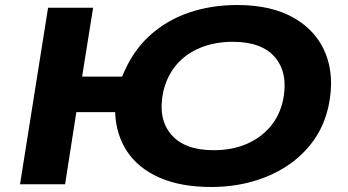

<svg xmlns="http://www.w3.org/2000/svg" viewBox="-20 -736 1391 767"><path d="M824 11Q702 11 617 -26.5Q532 -64 487.5 -131.5Q443 -199 440 -288H285L240 0H60L172 -705H352L308 -430H468Q507 -528 575 -591Q643 -654 733 -685Q823 -716 928 -716Q1064 -716 1154 -664.5Q1244 -613 1280.5 -522.5Q1317 -432 1293 -315Q1276 -235 1232.5 -174.5Q1189 -114 1126.5 -73Q1064 -32 987 -10.5Q910 11 824 11ZM833 -136Q906 -136 963 -160Q1020 -184 1058.5 -228.5Q1097 -273 1111 -337Q1132 -443 1079.5 -506Q1027 -569 910 -569Q839 -569 781 -545.5Q723 -522 685 -477.5Q647 -433 632 -369Q610 -262 663.5 -199Q717 -136 833 -136Z"/></svg>

Font: Nunito Sans 10pt Expanded ExtraBold
Style: Italic
Weight: 800
Width: 7
Italic angle: -9°
Designer: Vernon Adams
Foundry: Vernon Adams
Version: Version 3.101;gftools[0.9.27]